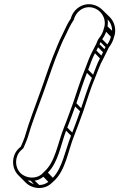

<svg xmlns="http://www.w3.org/2000/svg" viewBox="-20 -784 619 930"><path d="M99 -118C92 -99 88 -90 81 -74L71 -65C35 -31 34 30 69 65L104 100C137 133 195 137 230 103L241 93C298 41 309 -52 339 -126C354 -163 369 -207 383 -244C401 -297 419 -357 440 -406C454 -440 464 -471 480 -499L495 -529C500 -540 503 -546 507 -554C519 -569 528 -586 533 -607L536 -617C543 -651 531 -682 511 -702L475 -737C463 -749 448 -757 432 -761C378 -774 333 -736 323 -694C306 -670 296 -644 283 -618C265 -583 252 -548 236 -509C215 -456 196 -395 176 -341C150 -267 121 -195 99 -118ZM79 54C50 25 51 -26 81 -55L93 -66C100 -83 106 -94 113 -114C135 -191 164 -262 190 -335C210 -389 230 -451 250 -503C266 -542 279 -578 297 -612C311 -641 321 -664 337 -687C346 -725 383 -758 429 -747C466 -738 495 -700 486 -656L483 -646C479 -628 471 -613 459 -598C453 -591 451 -582 446 -571L431 -542C414 -512 404 -480 391 -447C370 -397 352 -337 334 -285C320 -248 305 -203 290 -167C259 -89 248 -1 196 46L185 57C156 85 106 81 79 54ZM523 -635 501 -656C503 -668 503 -679 501 -690C515 -676 523 -657 523 -635ZM517 -606C514 -593 508 -581 500 -569L475 -594C483 -605 490 -617 494 -630ZM491 -556C489 -553 488 -550 486 -546L462 -570C464 -574 465 -577 467 -580ZM479 -531 471 -515 447 -539 455 -555ZM464 -501C450 -476 442 -449 431 -422L407 -446C418 -475 427 -502 440 -526ZM425 -407C406 -361 389 -308 373 -260L350 -284C366 -332 383 -385 401 -431ZM368 -245C356 -212 343 -175 330 -142L306 -166C319 -198 332 -235 344 -268ZM324 -127C295 -53 282 30 236 77L212 52C262 2 274 -81 300 -151ZM214 97C201 107 187 112 170 112L148 91C164 89 178 82 190 72ZM144 108C133 104 122 98 114 90C118 91 123 91 128 91Z"/></svg>

Font: Blanket
Style: Ugh
Weight: 900
Foundry: Cannot Into Space Fonts
Version: Version 0.9